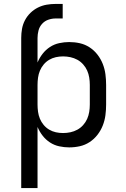

<svg xmlns="http://www.w3.org/2000/svg" viewBox="-20 -742 640 977"><path d="M88 215V-549Q88 -572 92 -595Q96 -618 107 -639Q118 -660 135 -676.5Q152 -693 173 -703.5Q194 -714 217 -718Q240 -722 263 -722H299V-648H263Q244 -648 225.5 -641.5Q207 -635 194 -620.5Q181 -606 176 -587Q171 -568 171 -549V-424Q181 -448 197 -468.5Q213 -489 234.5 -503Q256 -517 281.5 -522.5Q307 -528 332 -528Q360 -528 386.5 -522Q413 -516 436 -501Q459 -486 476 -464Q493 -442 503 -416.5Q513 -391 516.5 -364Q520 -337 520 -310V-210Q520 -183 516.5 -156Q513 -129 503 -103.5Q493 -78 476 -56Q459 -34 436 -19Q413 -4 386.5 2Q360 8 332 8Q307 8 281.5 2.5Q256 -3 234.5 -17Q213 -31 197 -51.5Q181 -72 171 -96V215ZM301 -65Q320 -65 338.5 -69Q357 -73 373.5 -82Q390 -91 403 -105.5Q416 -120 423.5 -137Q431 -154 434 -172.5Q437 -191 437 -210V-310Q437 -329 434 -347.5Q431 -366 423.5 -383Q416 -400 403 -414.5Q390 -429 373.5 -438Q357 -447 338.5 -451Q320 -455 301 -455Q282 -455 264 -451Q246 -447 230 -437.5Q214 -428 202 -413.5Q190 -399 183 -382Q176 -365 173.5 -346.5Q171 -328 171 -310V-210Q171 -192 173.5 -173.5Q176 -155 183 -138Q190 -121 202 -106.5Q214 -92 230 -82.5Q246 -73 264 -69Q282 -65 301 -65Z"/></svg>

Font: Iosevka SS04 Extended
Style: Regular
Weight: 400
Width: 7
Monospace: yes
Designer: Belleve Invis
Foundry: Belleve Invis
Version: Version 19.0.0; ttfautohint (v1.8.4)